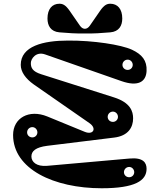

<svg xmlns="http://www.w3.org/2000/svg" viewBox="-20 -991 859 1027"><path d="M672 -143 232 -104C174 -99 148 -126 148 -154C148 -183 171 -203 232 -211L590 -255C666 -264 692 -310 692 -358C692 -395 678 -442 590 -470L200 -594C153 -609 145 -629 145 -654C145 -676 172 -717 221 -700L630 -557C716 -527 761 -551 764 -611C767 -668 739 -700 686 -725C628 -752 478 -775 344 -774C211 -774 91 -744 91 -644C91 -607 116 -571 161 -539L459 -332C499 -304 479 -267 433 -286L233 -368C135 -408 50 -360 50 -269C50 -87 268 16 524 16C703 16 764 -25 764 -88C764 -120 747 -150 672 -143ZM663 -617C647 -617 635 -629 635 -644C635 -659 647 -672 663 -672C678 -672 690 -659 690 -644C690 -629 678 -617 663 -617ZM153 -256C137 -256 125 -268 125 -283C125 -298 137 -311 153 -311C168 -311 180 -298 180 -283C180 -268 168 -256 153 -256ZM671 -43C655 -43 643 -55 643 -70C643 -85 655 -98 671 -98C686 -98 698 -85 698 -70C698 -55 686 -43 671 -43ZM584 -339C568 -339 556 -351 556 -366C556 -381 568 -394 584 -394C599 -394 611 -381 611 -366C611 -351 599 -339 584 -339ZM434 -837C425 -837 416 -842 408 -853L352 -934C331 -964 316 -971 298 -971C259 -971 234 -943 234 -892C234 -854 251 -822 298 -818C343 -814 389 -811 434 -812C479 -811 525 -814 570 -818C617 -822 634 -854 634 -892C634 -943 609 -971 570 -971C552 -971 537 -964 516 -934L460 -853C452 -842 443 -837 434 -837Z"/></svg>

Font: Pilowlava Atome
Style: Regular
Weight: 500
Designer: Anton Moglia, Jérémy Landes, Maksym Kobuzan (Cyrillic), Velvetyne Type Foundry
Foundry: Anton Moglia, Jérémy Landes, Velvetyne Type Foundry
Version: Version 1.002;Glyphs 3.3 (3303)